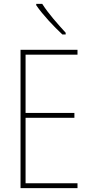

<svg xmlns="http://www.w3.org/2000/svg" viewBox="-20 -971 472 991"><path d="M198 -951H167V-944C201 -894 259 -833 302 -793H319V-802C279 -846 231 -899 198 -951ZM380 0V-25H112V-363H364V-388H112V-689H380V-714H86V0Z"/></svg>

Font: Noto Sans Gujarati Condensed Thin
Style: Regular
Weight: 100
Width: 3
Designer: Jelle Bosma - Monotype Design Team, Universal Thirst
Foundry: Monotype Imaging Inc.
Version: Version 2.106